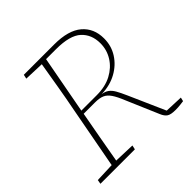

<svg xmlns="http://www.w3.org/2000/svg" viewBox="-176 -830 989 989"><g transform="rotate(-45 319.0 -335.5)"><path d="M343 -652H271L212 -336H325Q387 -336 432 -360Q477 -384 502 -424Q527 -464 527 -512Q527 -576 485.5 -614Q444 -652 343 -652ZM128 -653 133 -676H354Q457 -676 507.5 -633Q558 -590 558 -516Q558 -462 530.5 -419Q503 -376 456 -350Q409 -324 349 -322H345Q368 -319 382.5 -308.5Q397 -298 408.5 -278Q420 -258 435 -224L523 -25L622 -21L617 0Q608 1 593 3Q578 5 557 5Q524 5 509.5 -4.5Q495 -14 485 -38L410 -213Q393 -255 378 -277Q363 -299 343.5 -307.5Q324 -316 291 -316H209Q196 -243 182.5 -171Q169 -99 157 -27L271 -23L266 0H15L19 -23L124 -27L187 -364Q201 -435 213 -506.5Q225 -578 237 -649Z"/></g></svg>

Font: Source Serif 4 SmText ExtraLight
Style: Italic
Weight: 200
Italic angle: -12°
Designer: Frank Grießhammer
Foundry: Adobe
Version: Version 4.005;hotconv 1.1.0;makeotfexe 2.6.0